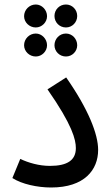

<svg xmlns="http://www.w3.org/2000/svg" viewBox="-20 -828 497 853"><path d="M273 -706C301 -706 323 -729 323 -757C323 -785 301 -808 273 -808C244 -808 222 -785 222 -757C222 -729 244 -706 273 -706ZM139 -706C166 -706 189 -729 189 -756C189 -784 166 -808 139 -808C110 -808 87 -784 87 -756C87 -729 110 -706 139 -706ZM139 -577C166 -577 189 -600 189 -627C189 -655 166 -679 139 -679C110 -679 87 -655 87 -627C87 -600 110 -577 139 -577ZM273 -577C301 -577 323 -600 323 -627C323 -655 301 -679 273 -679C244 -679 222 -655 222 -627C222 -600 244 -577 273 -577ZM35 -37C77 -10 146 5 207 5C356 5 416 -74 416 -162C416 -232 373 -342 274 -484L191 -431C302 -272 317 -207 317 -170C317 -117 280 -91 202 -91C153 -91 106 -105 70 -122Z"/></svg>

Font: Noto Sans Arabic UI SmCn Md
Style: Regular
Weight: 500
Width: 4
Designer: Monotype Design Team, Nadine Chahine and Nizar Qandah
Foundry: Monotype Imaging Inc.
Version: Version 2.010